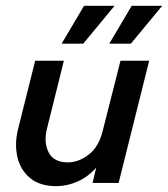

<svg xmlns="http://www.w3.org/2000/svg" viewBox="-20 -624 573 655"><path d="M172.2 11.1Q116 11.1 82.6 -16.7Q49.3 -44.4 39.2 -88.9Q29.2 -133.3 41.7 -184L100 -416.7H197.9L140.3 -185.4Q128.5 -138.9 145.8 -104.5Q163.2 -70.1 211.1 -70.1Q248.6 -70.1 282.6 -96.5Q316.7 -122.9 329.9 -175.7L391 -416.7H488.9L384.7 0H295.8L308.3 -52.1Q279.9 -20.1 244.1 -4.5Q208.3 11.1 172.2 11.1ZM352.8 -475 429.2 -604.2H533.3L426.4 -475ZM190.3 -475 266.7 -604.2H370.8L263.9 -475Z"/></svg>

Font: Afacad Medium
Style: Italic
Weight: 500
Italic angle: -14°
Designer: Kristian Moeller
Foundry: Dicotype
Version: Version 1.000; ttfautohint (v1.8.4.7-5d5b)